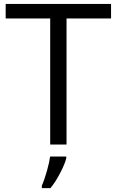

<svg xmlns="http://www.w3.org/2000/svg" viewBox="-20 -734 593 975"><path d="M317.9 0H234.9V-640.1H8.8V-713.9H543.9V-640.1H317.9ZM316.4 61V69.8Q311 94.7 287.1 141.6Q263.2 188.5 236.3 221.2H192.4V209Q206.1 177.7 218.8 132.3Q231.4 86.9 234.4 61Z"/></svg>

Font: OpenSans
Style: Regular
Weight: 400
Foundry: Ascender Corporation
Version: Version 1.10